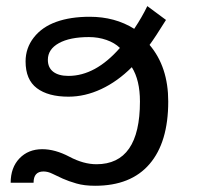

<svg xmlns="http://www.w3.org/2000/svg" viewBox="-20 -593 640 623"><path d="M271 -538.6Q353 -538.6 415.5 -499.5Q440.9 -537.6 458 -573.2L518.6 -528.3Q483.4 -471.7 465.3 -447.3Q525.9 -376 525.9 -263.7Q525.9 -131.3 465.3 -60.8Q404.8 9.8 288.6 9.8Q253.4 9.8 228 2.4Q202.6 -4.9 183.6 -13.4Q164.6 -22 149.9 -29.3Q135.3 -36.6 121.1 -36.6Q88.9 -36.6 88.9 0H14.6Q14.6 -49.3 43.2 -79.1Q71.8 -108.9 117.2 -108.9Q158.7 -108.9 205.1 -84.5Q251 -60.1 293 -60.1Q434.1 -60.1 434.1 -263.7Q434.1 -333 407.7 -375Q361.3 -328.6 308.6 -304Q255.9 -279.3 202.1 -279.3Q136.2 -279.3 99.6 -306.9Q63 -334.5 63 -393.6Q63 -437 89.6 -471.2Q116.2 -505.4 162.4 -522Q208.5 -538.6 271 -538.6ZM268.6 -472.7Q206.5 -472.7 170.9 -452.9Q135.3 -433.1 135.3 -398.9Q135.3 -373.5 152.8 -360.1Q170.4 -346.7 202.1 -346.7Q289.6 -346.7 369.1 -437.5Q352.1 -454.1 325.4 -463.4Q298.8 -472.7 268.6 -472.7Z"/></svg>

Font: Liberation Mono
Style: Regular
Weight: 400
Monospace: yes
Designer: Steve Matteson
Foundry: Ascender Corporation
Version: Version 2.1.5